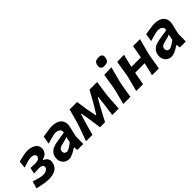

<svg xmlns="http://www.w3.org/2000/svg" viewBox="156 -1768 2807 2807"><g transform="rotate(-45 1560.0 -364.0)"><path d="M197 10.5Q177 10.5 140 4.8Q103 -1 62 -9.5Q21 -18 -10 -26L22 -135.5Q54.5 -125 88 -115.5Q121.5 -106 148.8 -100Q176 -94 189 -94Q246.5 -95 270.5 -111.5Q294.5 -128 299 -148.5Q312 -208 218.5 -208Q185 -206.5 162.2 -205.5Q139.5 -204.5 118.5 -203.5L139 -299Q154 -298 177.2 -296.8Q200.5 -295.5 229.5 -294Q275 -294 299.2 -307.5Q323.5 -321 329 -345Q335 -374 311 -389Q287 -404 242.5 -405Q228 -405 183.2 -393.2Q138.5 -381.5 82 -362L94 -475.5Q125.5 -483.5 161.2 -491.5Q197 -499.5 227.8 -504.8Q258.5 -510 274.5 -510Q336.5 -510 381.5 -491.5Q426.5 -473 447.5 -438.5Q468.5 -404 458.5 -356Q450 -312.5 420.8 -290Q391.5 -267.5 354.5 -258L352 -247.5Q369.5 -241.5 389 -227.5Q408.5 -213.5 419.2 -187.5Q430 -161.5 421 -119.5Q414 -85.5 392.2 -55.8Q370.5 -26 324.2 -7.8Q278 10.5 197 10.5Z M637.5 11.5Q589 11.5 556.2 -12.2Q523.5 -36 510.5 -74.8Q497.5 -113.5 507.5 -159Q517.5 -205.5 544 -232.2Q570.5 -259 607.2 -272.8Q644 -286.5 686 -293L848.5 -319.5Q858 -359.5 832 -382.5Q806 -405.5 751 -405.5Q742.5 -405.5 714.8 -399Q687 -392.5 650.2 -382.5Q613.5 -372.5 578.5 -362L599 -484.5Q617.5 -487.5 644.2 -492Q671 -496.5 699.2 -500.8Q727.5 -505 750.8 -507.8Q774 -510.5 786 -510.5Q894 -510.5 942.5 -457.5Q991 -404.5 971.5 -315.5Q966.5 -291.5 959.5 -265.5Q952.5 -239.5 946 -210L934.5 -155Q934 -118.5 933.5 -80.8Q933 -43 932.5 0H809.5L803 -57.5H793Q747.5 -26.5 704.8 -7.5Q662 11.5 637.5 11.5ZM691 -88Q702.5 -88 734.8 -105.5Q767 -123 810.5 -158L829 -248.5Q817.5 -241 796.5 -234Q775.5 -227 722 -215.5Q687.5 -208.5 664.2 -195.8Q641 -183 635.5 -153.5Q630 -122.5 646 -105.2Q662 -88 691 -88Z M990 0Q1009.5 -54.5 1028.5 -107.2Q1047.5 -160 1066.5 -213L1088 -280Q1103 -334 1118.2 -389Q1133.5 -444 1148.5 -498H1303Q1309 -458.5 1315 -414.5Q1321 -370.5 1327 -330L1358 -167.5H1368L1465.5 -329Q1489.5 -373 1512.8 -415Q1536 -457 1558.5 -498H1716.5Q1709 -445 1701 -388.8Q1693 -332.5 1685 -279L1678 -209.5Q1675 -157.5 1671.8 -104.8Q1668.5 -52 1665.5 0H1531.5Q1538.5 -50.5 1545.8 -102Q1553 -153.5 1559.5 -203L1573 -331H1563.5L1485.5 -194Q1459.5 -145.5 1434 -97.2Q1408.5 -49 1382.5 0H1278.5Q1272 -48 1265 -96.5Q1258 -145 1251.5 -194L1228 -331H1218.5L1178.5 -205Q1164.5 -153.5 1150.2 -102.2Q1136 -51 1121.5 0Z M1759.5 0Q1773.5 -54 1786.8 -104.5Q1800 -155 1816 -217L1826.5 -267Q1838 -339 1846.5 -391.2Q1855 -443.5 1864 -498L2015.5 -502Q2001 -447.5 1987 -393.8Q1973 -340 1953.5 -267L1943 -217Q1933 -155.5 1924.5 -104.8Q1916 -54 1907.5 0ZM1958.5 -587.5Q1873 -587.5 1894.5 -679.5Q1902.5 -713 1925.2 -726Q1948 -739 1989.5 -739Q2030.5 -739 2046.5 -716.8Q2062.5 -694.5 2054 -658Q2044.5 -617 2022.5 -602.2Q2000.5 -587.5 1958.5 -587.5Z M2027.5 0Q2041.5 -53.5 2054.8 -104.5Q2068 -155.5 2084 -217L2094.5 -266.5Q2106 -339.5 2114.5 -391.8Q2123 -444 2132 -498L2275.5 -502Q2264 -453.5 2252.8 -406.5Q2241.5 -359.5 2227 -300H2423Q2434 -359 2442.5 -404.5Q2451 -450 2459.5 -498H2602.5Q2588.5 -444 2574.8 -391.5Q2561 -339 2541.5 -266.5L2531 -217Q2521 -155 2512.8 -104.8Q2504.5 -54.5 2495.5 0H2354.5Q2366.5 -50 2377.8 -97.2Q2389 -144.5 2402.5 -200.5H2205.5Q2195 -144.5 2186.2 -97.8Q2177.5 -51 2168 0Z M2756.5 11.5Q2708 11.5 2675.2 -12.2Q2642.5 -36 2629.5 -74.8Q2616.5 -113.5 2626.5 -159Q2636.5 -205.5 2663 -232.2Q2689.5 -259 2726.2 -272.8Q2763 -286.5 2805 -293L2967.5 -319.5Q2977 -359.5 2951 -382.5Q2925 -405.5 2870 -405.5Q2861.5 -405.5 2833.8 -399Q2806 -392.5 2769.2 -382.5Q2732.5 -372.5 2697.5 -362L2718 -484.5Q2736.5 -487.5 2763.2 -492Q2790 -496.5 2818.2 -500.8Q2846.5 -505 2869.8 -507.8Q2893 -510.5 2905 -510.5Q3013 -510.5 3061.5 -457.5Q3110 -404.5 3090.5 -315.5Q3085.5 -291.5 3078.5 -265.5Q3071.5 -239.5 3065 -210L3053.5 -155Q3053 -118.5 3052.5 -80.8Q3052 -43 3051.5 0H2928.5L2922 -57.5H2912Q2866.5 -26.5 2823.8 -7.5Q2781 11.5 2756.5 11.5ZM2810 -88Q2821.5 -88 2853.8 -105.5Q2886 -123 2929.5 -158L2948 -248.5Q2936.5 -241 2915.5 -234Q2894.5 -227 2841 -215.5Q2806.5 -208.5 2783.2 -195.8Q2760 -183 2754.5 -153.5Q2749 -122.5 2765 -105.2Q2781 -88 2810 -88Z"/></g></svg>

Font: Commissioner Loud SemiBold
Style: Italic
Weight: 600
Italic angle: -12°
Designer: Kostas Bartsokas
Foundry: Kostas Bartsokas
Version: Version 1.000; ttfautohint (v1.8.3)